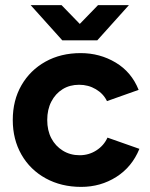

<svg xmlns="http://www.w3.org/2000/svg" viewBox="-20 -720 586 752"><path d="M298 12Q220 12 159 -21.5Q98 -55 64 -114.5Q30 -174 30 -250Q30 -327 64 -386Q98 -445 158 -478.5Q218 -512 296 -512Q371 -512 433 -475Q495 -438 523 -368L399 -324Q385 -353 355.5 -370.5Q326 -388 290 -388Q253 -388 225 -370.5Q197 -353 181 -322Q165 -291 165 -250Q165 -209 181 -178.5Q197 -148 226 -130Q255 -112 292 -112Q328 -112 357.5 -131Q387 -150 401 -181L526 -137Q497 -66 435.5 -27Q374 12 298 12ZM233 -562V-565L364 -700H485L361 -562ZM224 -562 100 -700H221L352 -565V-562Z"/></svg>

Font: Figtree Light
Style: Bold
Weight: 700
Version: Version 2.002